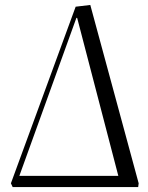

<svg xmlns="http://www.w3.org/2000/svg" viewBox="-20 -754 595 774"><path d="M31 0 24 -15 285 -727 344 -734 539 -15 537 0ZM58 -45H457L291 -682H288Z"/></svg>

Font: Literata 72pt Light
Style: Italic
Weight: 300
Italic angle: -2°
Designer: Latin by Veronika Burian and Jose Scaglione. Greek by Irene Vlachou. Cyrillic by Vera Evstafieva
Foundry: TypeTogether
Version: Version 3.002